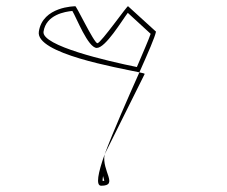

<svg xmlns="http://www.w3.org/2000/svg" viewBox="-20 -558 725 613"><path d="M104 -457C93 -387 355 -342 425 -327C453 -390 475 -440 478 -457L389 -538C390 -546 302 -420 291 -420C280 -420 221 -546 220 -538C220 -538 116 -538 104 -457ZM119 -457C127 -511 188 -521 211 -523C224 -502 261 -405 289 -405C317 -405 369 -492 388 -517L461 -450C455 -432 437 -391 417 -344C323 -363 112 -412 119 -457ZM314 -65ZM314 -65 442 -322C442 -323 436 -325 425 -327C388 -244 342 -140 314 -65ZM314 -65ZM314 -65C293 -6 285 35 303 35C360 35 304 -12 314 -65ZM309 4C311 11 312 16 313 19C311 19 309 20 308 20C307 17 308 11 309 4Z"/></svg>

Font: Ampere
Style: OuLnIta
Weight: 400
Version: Version 1